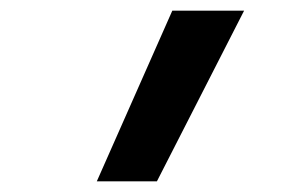

<svg xmlns="http://www.w3.org/2000/svg" viewBox="-20 -792 540 361"><path d="M162 -451 304 -772H439L275 -451Z"/></svg>

Font: Iosevka Curly Oblique
Style: Bold
Weight: 700
Italic angle: -9°
Monospace: yes
Designer: Belleve Invis
Foundry: Belleve Invis
Version: Version 11.1.0; ttfautohint (v1.8.3)